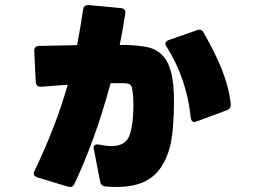

<svg xmlns="http://www.w3.org/2000/svg" viewBox="-20 -693 1040 757"><path d="M375 24 350 -105 349 -110Q349 -118 354.5 -121.5Q360 -125 370 -123Q399 -117 420 -117Q477 -117 492 -163Q506 -205 506 -280Q506 -302 505 -311Q503 -337 500 -347.5Q497 -358 490.5 -361Q484 -364 468 -365H416Q357 -145 273 33Q266 48 248 43L126 6Q113 1 113 -9Q113 -13 116 -19Q201 -196 247 -359L142 -351H139Q123 -351 121 -369L115 -492V-494Q115 -502 120 -507Q125 -512 133 -512L284 -515Q298 -589 308 -657Q311 -674 330 -673L457 -661Q467 -660 471.5 -654.5Q476 -649 474 -640Q464 -574 452 -516Q526 -516 567.5 -505.5Q609 -495 633.5 -458.5Q658 -422 664 -348Q666 -316 666 -291Q666 -239 661.5 -188Q657 -137 649 -110Q626 -29 576 7.5Q526 44 442 44Q412 44 395 42Q378 40 375 24ZM747 -212Q734 -212 732 -229Q717 -382 636 -510Q632 -515 632 -521Q632 -530 645 -535L757 -574Q763 -576 766 -576Q777 -576 783 -564Q827 -488 854.5 -419.5Q882 -351 890 -282V-279Q890 -265 876 -259L755 -214Z"/></svg>

Font: LINE Seed JP_TTF ExtraBold
Style: Regular
Weight: 800
Designer: LY Corporation & Fontrix & Fontworks
Version: Version 1.015